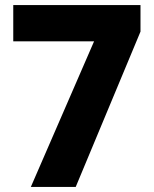

<svg xmlns="http://www.w3.org/2000/svg" viewBox="-20 -733 603 753"><path d="M349 -571H32V-713H531V-609L277 0H101Z"/></svg>

Font: Noto Sans Gurmukhi UI ExtraBold
Style: Regular
Weight: 800
Designer: Jelle Bosma - Monotype Design Team
Foundry: Monotype Imaging Inc.
Version: Version 2.004; ttfautohint (v1.8.4.7-5d5b)